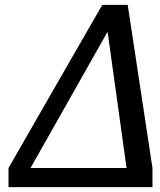

<svg xmlns="http://www.w3.org/2000/svg" viewBox="-20 -772 659 792"><path d="M15.1 -79.1 401.9 -752H506.8L608.9 -79.1V0H15.1ZM502 -79.1 423.8 -641.1 106 -79.1Z"/></svg>

Font: Pattaya
Style: Regular
Weight: 400
Designer: Pablo Impallari / Thai characters Designed by Thanarat Vachiruckul and Suppakit Chalermlarp
Foundry: Pablo Impallari
Version: Version 2.000